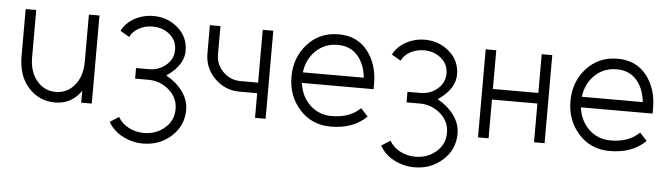

<svg xmlns="http://www.w3.org/2000/svg" viewBox="-46 -705 3776 1086"><g transform="rotate(5 1842.0 -162.0)"><path d="M63 -500V-232Q63 -121 123 -55Q184 12 273 12Q360 12 412 -54Q414 -57 417 -60.5Q420 -64 422 -68V0H482V-500H422V-232Q422 -149 379 -98Q337 -48 273 -48Q208 -48 166 -98Q123 -149 123 -232V-500Z M787 -524Q730 -524 680 -497Q631 -470 608 -424L660 -394Q675 -426 710 -445Q745 -464 787 -464Q844 -464 884 -431Q925 -398 925 -343Q925 -291 883 -256Q842 -222 789 -222H714V-162H789Q856 -162 906 -119Q957 -76 957 -10Q957 56 907 98Q858 140 789 140Q744 140 703 119Q663 98 643 62L592 94Q620 143 673 171Q728 200 789 200Q884 200 950 140Q1017 79 1017 -10Q1017 -68 980 -117Q944 -165 888 -195Q941 -231 965 -272Q985 -306 985 -343Q985 -422 926 -473Q868 -524 787 -524Z M1109 -500V-340Q1109 -257 1167 -199Q1226 -140 1309 -140H1409V0H1469V-500H1409V-200H1309Q1251 -200 1210 -241Q1169 -282 1169 -340V-500Z M2063 -220V-250Q2063 -363 2003 -438Q1944 -512 1839 -512Q1732 -512 1663 -436Q1594 -360 1594 -250Q1594 -141 1663 -64Q1732 12 1839 12Q1904 12 1955 -7Q2006 -26 2043 -63L2002 -107Q1973 -78 1932.5 -63Q1892 -48 1839 -48Q1766 -48 1715 -97Q1665 -146 1656 -220ZM1839 -452Q1911 -452 1953 -404Q1994 -357 2002 -280H1656Q1665 -354 1715 -403Q1766 -452 1839 -452Z M2328 -524Q2271 -524 2221 -497Q2172 -470 2149 -424L2201 -394Q2216 -426 2251 -445Q2286 -464 2328 -464Q2385 -464 2425 -431Q2466 -398 2466 -343Q2466 -291 2424 -256Q2383 -222 2330 -222H2255V-162H2330Q2397 -162 2447 -119Q2498 -76 2498 -10Q2498 56 2448 98Q2399 140 2330 140Q2285 140 2244 119Q2204 98 2184 62L2133 94Q2161 143 2214 171Q2269 200 2330 200Q2425 200 2491 140Q2558 79 2558 -10Q2558 -68 2521 -117Q2485 -165 2429 -195Q2482 -231 2506 -272Q2526 -306 2526 -343Q2526 -422 2467 -473Q2409 -524 2328 -524Z M2675 0H2735V-220H2993V0H3053V-500H2993V-280H2735V-500H2675Z M3647 -220V-250Q3647 -363 3587 -438Q3528 -512 3423 -512Q3316 -512 3247 -436Q3178 -360 3178 -250Q3178 -141 3247 -64Q3316 12 3423 12Q3488 12 3539 -7Q3590 -26 3627 -63L3586 -107Q3557 -78 3516.5 -63Q3476 -48 3423 -48Q3350 -48 3299 -97Q3249 -146 3240 -220ZM3423 -452Q3495 -452 3537 -404Q3578 -357 3586 -280H3240Q3249 -354 3299 -403Q3350 -452 3423 -452Z"/></g></svg>

Font: Unageo Variable
Style: Regular
Weight: 300
Designer: Richard Sepsi
Foundry: Richard Sepsi
Version: Version 2.200